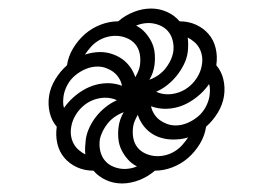

<svg xmlns="http://www.w3.org/2000/svg" viewBox="-20 -565 640 450"><path d="M272 -169Q279 -169 286.5 -170.5Q294 -172 301 -175Q289 -181 280 -191Q271 -201 265 -213Q259 -225 257.5 -239Q256 -253 258 -268Q259 -276 262 -285Q265 -294 270 -302Q259 -298 249.5 -291.5Q240 -285 233 -276.5Q226 -268 221 -258Q216 -248 214 -238Q212 -224 215 -211Q218 -198 226 -188.5Q234 -179 246.5 -174Q259 -169 272 -169ZM297 -384Q301 -391 304 -398Q307 -405 308 -412Q310 -426 307.5 -439Q305 -452 297 -461.5Q289 -471 276.5 -476Q264 -481 251 -481Q240 -481 229.5 -478Q219 -475 209.5 -469Q200 -463 192.5 -454.5Q185 -446 179 -437Q188 -440 197 -441.5Q206 -443 215 -443Q229 -443 242.5 -438.5Q256 -434 266.5 -426.5Q277 -419 285 -408Q293 -397 297 -384ZM330 -378Q341 -382 350.5 -388.5Q360 -395 367 -403.5Q374 -412 379 -422Q384 -432 386 -443Q388 -456 385 -469Q382 -482 374 -491.5Q366 -501 353.5 -506Q341 -511 328 -511Q321 -511 313.5 -509.5Q306 -508 299 -505Q311 -499 320 -489Q329 -479 335 -467Q341 -455 342.5 -441Q344 -427 342 -412Q341 -404 338 -395Q335 -386 330 -378ZM392 -271Q405 -271 418.5 -276.5Q432 -282 443.5 -291.5Q455 -301 462 -314Q469 -327 471 -340Q472 -347 472 -354.5Q472 -362 470 -368Q461 -355 449.5 -344.5Q438 -334 424.5 -326Q411 -318 396.5 -314Q382 -310 367 -310Q359 -310 350.5 -311.5Q342 -313 334 -316Q336 -306 341.5 -297.5Q347 -289 354.5 -283.5Q362 -278 371.5 -274.5Q381 -271 392 -271ZM180 -203Q179 -211 179.5 -220Q180 -229 181 -238Q183 -252 189.5 -266Q196 -280 205.5 -292Q215 -304 227.5 -314Q240 -324 254 -330Q248 -333 241 -334.5Q234 -336 227 -336Q213 -336 199.5 -331Q186 -326 175 -316.5Q164 -307 156.5 -294Q149 -281 147 -268Q145 -257 146.5 -247Q148 -237 152.5 -228.5Q157 -220 164.5 -213.5Q172 -207 180 -203ZM349 -199Q360 -199 370.5 -202Q381 -205 390.5 -211Q400 -217 407.5 -225.5Q415 -234 421 -243Q412 -240 403 -239Q394 -238 386 -238Q371 -238 357.5 -242Q344 -246 333.5 -253.5Q323 -261 315 -272Q307 -283 303 -296Q299 -289 296 -282Q293 -275 292 -268Q290 -254 292.5 -241Q295 -228 303 -218.5Q311 -209 323.5 -204Q336 -199 349 -199ZM373 -344Q387 -344 400.5 -349Q414 -354 425 -363.5Q436 -373 443.5 -386Q451 -399 453 -412Q455 -423 453.5 -433Q452 -443 447.5 -451.5Q443 -460 435.5 -466.5Q428 -473 420 -477Q421 -469 421 -460Q421 -451 420 -443Q418 -428 411 -414Q404 -400 394.5 -388Q385 -376 372.5 -366Q360 -356 346 -350Q352 -347 359 -345.5Q366 -344 373 -344ZM130 -312Q139 -325 150.5 -335.5Q162 -346 175.5 -354Q189 -362 203.5 -366Q218 -370 233 -370Q241 -370 249.5 -368.5Q258 -367 266 -364Q264 -374 258.5 -382.5Q253 -391 245.5 -396.5Q238 -402 228.5 -405.5Q219 -409 209 -409Q195 -409 181.5 -403.5Q168 -398 156.5 -388.5Q145 -379 138 -366Q131 -353 129 -340Q128 -333 128 -325.5Q128 -318 130 -312ZM266 -135Q246 -135 228.5 -143Q211 -151 199 -165Q178 -165 160.5 -173Q143 -181 131 -195Q119 -209 114.5 -228Q110 -247 113 -268Q101 -282 96.5 -301Q92 -320 95 -340Q98 -360 109.5 -379Q121 -398 137 -412Q140 -433 151.5 -452Q163 -471 179 -485Q195 -499 215.5 -507Q236 -515 257 -515Q273 -529 293.5 -537Q314 -545 334 -545Q354 -545 371.5 -537Q389 -529 401 -515Q422 -515 439.5 -507Q457 -499 469 -485Q481 -471 485.5 -452Q490 -433 487 -412Q499 -398 503.5 -379Q508 -360 505 -340Q502 -320 490.5 -301Q479 -282 463 -268Q460 -247 448.5 -228Q437 -209 421 -195Q405 -181 384.5 -173Q364 -165 343 -165Q327 -151 306.5 -143Q286 -135 266 -135Z"/></svg>

Font: Iosevka XLt Ex Obl
Style: Regular
Weight: 200
Width: 7
Italic angle: -9°
Monospace: yes
Designer: Belleve Invis
Foundry: Belleve Invis
Version: Version 32.5.0; ttfautohint (v1.8.4)